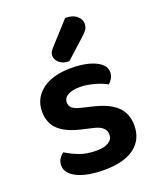

<svg xmlns="http://www.w3.org/2000/svg" viewBox="-137 -804 744 903"><g transform="rotate(-20 235.0 -352.5)"><path d="M432 -134Q432 -64 380 -24.5Q328 15 228 15Q187 15 153.5 9Q120 3 95.5 -8.5Q71 -20 57.5 -36.5Q44 -53 44 -73Q44 -92 52.5 -106Q61 -120 75 -129Q103 -111 139.5 -97Q176 -83 224 -83Q265 -83 286 -96.5Q307 -110 307 -134Q307 -175 247 -188L191 -201Q117 -218 81.5 -252Q46 -286 46 -343Q46 -408 98 -448.5Q150 -489 244 -489Q280 -489 310.5 -483.5Q341 -478 363.5 -467.5Q386 -457 398.5 -442.5Q411 -428 411 -409Q411 -391 403 -377.5Q395 -364 384 -356Q375 -362 360.5 -368Q346 -374 328.5 -379Q311 -384 291.5 -387.5Q272 -391 253 -391Q214 -391 192 -378.5Q170 -366 170 -343Q170 -326 182.5 -315Q195 -304 226 -297L275 -285Q358 -266 395 -229.5Q432 -193 432 -134ZM299 -720Q336 -720 356 -703Q376 -686 376 -665Q376 -646 368 -634.5Q360 -623 341 -606L248 -522Q216 -522 198.5 -538Q181 -554 181 -573Q181 -584 185.5 -592Q190 -600 200 -611Z"/></g></svg>

Font: Baloo 2 SemiBold
Style: Regular
Weight: 600
Designer: Sarang Kulkarni and Ek Type
Foundry: Ek Type
Version: Version 1.640;hotconv 1.0.111;makeotfexe 2.5.65597; ttfautoh